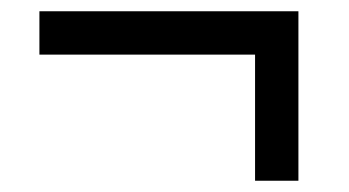

<svg xmlns="http://www.w3.org/2000/svg" viewBox="-20 -397 620 341"><path d="M433 -76V-300H50V-377H510V-76Z"/></svg>

Font: Sometype Mono Medium
Style: Regular
Weight: 500
Monospace: yes
Designer: Ryoichi Tsunekawa
Foundry: Dharma Type
Version: Version 1.000; ttfautohint (v1.8.3)